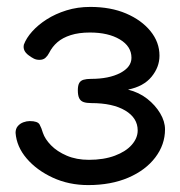

<svg xmlns="http://www.w3.org/2000/svg" viewBox="-20 -720 521 555"><path d="M235 -185Q179 -185 132.5 -206.5Q86 -228 57 -262Q28 -296 25 -336Q25 -348 31.5 -355.5Q38 -363 47.5 -366.5Q57 -370 66 -370Q89 -370 94.5 -360Q100 -350 104 -336Q110 -318 127.5 -300Q145 -282 173 -270Q201 -258 237 -258Q280 -258 312 -270Q344 -282 361 -301.5Q378 -321 378 -343Q378 -379 342 -400.5Q306 -422 244 -422Q230 -422 221.5 -425Q213 -428 209 -436Q205 -444 205 -459Q205 -473 209 -480Q213 -487 221.5 -489.5Q230 -492 243 -492Q295 -492 327.5 -509Q360 -526 360 -553Q360 -586 326.5 -606Q293 -626 240 -626Q208 -626 184.5 -618.5Q161 -611 146 -598Q131 -585 122 -567Q118 -559 111.5 -553Q105 -547 94 -547Q85 -547 78 -550.5Q71 -554 63 -560Q45 -573 49 -591Q56 -610 73 -629Q90 -648 115 -664Q140 -680 172 -690Q204 -700 241 -700Q300 -700 344.5 -681Q389 -662 415 -630Q441 -598 441 -559Q441 -526 418 -498Q395 -470 350 -461Q382 -453 405.5 -434.5Q429 -416 443 -392.5Q457 -369 457 -346Q457 -302 429 -265Q401 -228 351 -206.5Q301 -185 235 -185Z"/></svg>

Font: Fredoka Expanded
Style: Regular
Weight: 400
Width: 7
Designer: Ben Nathan
Foundry: Milena B. Brandão, Ben Nathan
Version: Version 2.001